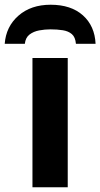

<svg xmlns="http://www.w3.org/2000/svg" viewBox="-59 -791 424 811"><path d="M227.1 0H78.1V-545.9H227.1ZM154.8 -771Q241.2 -771 291.3 -726.1Q341.3 -681.2 344.7 -606H261.7Q259.3 -634.3 244.4 -647Q229.5 -659.7 206.1 -663.3Q182.6 -667 153.8 -667Q130.4 -667 106.7 -662.6Q83 -658.2 65.9 -645.3Q48.8 -632.3 45.9 -606H-39.1Q-33.7 -678.7 19 -724.9Q71.8 -771 154.8 -771Z"/></svg>

Font: Open Sans
Style: Bold
Weight: 700
Designer: Monotype Design Team
Foundry: Monotype Imaging Inc.
Version: Version 3.000; ttfautohint (v1.8.4)